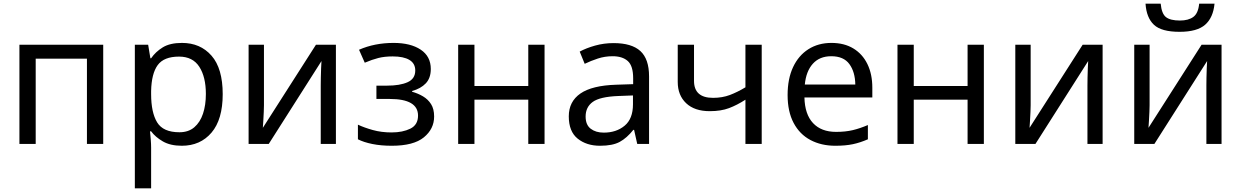

<svg xmlns="http://www.w3.org/2000/svg" viewBox="-20 -778 6710 1038"><path d="M538 -536V0H450V-461H173V0H85V-536Z M964 -546Q1063 -546 1123.5 -477Q1184 -408 1184 -269Q1184 -132 1123.5 -61Q1063 10 963 10Q901 10 860.5 -13.5Q820 -37 797 -68H791Q793 -51 795 -25Q797 1 797 20V240H709V-536H781L793 -463H797Q821 -498 860 -522Q899 -546 964 -546ZM948 -472Q866 -472 832.5 -426Q799 -380 797 -286V-269Q797 -170 829.5 -116.5Q862 -63 950 -63Q999 -63 1030.5 -90Q1062 -117 1077.5 -163.5Q1093 -210 1093 -270Q1093 -362 1057.5 -417Q1022 -472 948 -472Z M1407 -209Q1407 -197 1406 -173Q1405 -149 1403.5 -125Q1402 -101 1401 -87L1688 -536H1796V0H1714V-316Q1714 -332 1714.5 -358Q1715 -384 1716 -409.5Q1717 -435 1718 -448L1433 0H1324V-536H1407Z M2108 -546Q2200 -546 2254.5 -509.5Q2309 -473 2309 -405Q2309 -356 2282 -327.5Q2255 -299 2208 -286V-282Q2240 -273 2267 -257Q2294 -241 2310.5 -215Q2327 -189 2327 -148Q2327 -81 2271.5 -35.5Q2216 10 2098 10Q2040 10 1993 0.5Q1946 -9 1915 -25V-104Q1949 -88 1995.5 -75Q2042 -62 2097 -62Q2157 -62 2198.5 -82.5Q2240 -103 2240 -153Q2240 -243 2087 -243H2015V-315H2073Q2142 -315 2183.5 -333.5Q2225 -352 2225 -397Q2225 -435 2193.5 -454Q2162 -473 2103 -473Q2059 -473 2025.5 -464.5Q1992 -456 1952 -439L1921 -509Q2005 -546 2108 -546Z M2545 -536V-313H2836V-536H2924V0H2836V-239H2545V0H2457V-536Z M3297 -545Q3395 -545 3442 -502Q3489 -459 3489 -365V0H3425L3408 -76H3404Q3369 -32 3330.5 -11Q3292 10 3224 10Q3151 10 3103 -28.5Q3055 -67 3055 -149Q3055 -229 3118 -272.5Q3181 -316 3312 -320L3403 -323V-355Q3403 -422 3374 -448Q3345 -474 3292 -474Q3250 -474 3212 -461.5Q3174 -449 3141 -433L3114 -499Q3149 -518 3197 -531.5Q3245 -545 3297 -545ZM3323 -259Q3223 -255 3184.5 -227Q3146 -199 3146 -148Q3146 -103 3173.5 -82Q3201 -61 3244 -61Q3312 -61 3357 -98.5Q3402 -136 3402 -214V-262Z M3732 -341Q3732 -249 3835 -249Q3885 -249 3926 -264.5Q3967 -280 4010 -306V-536H4098V0H4010V-239Q3965 -210 3921.5 -193.5Q3878 -177 3817 -177Q3735 -177 3689.5 -220Q3644 -263 3644 -335V-536H3732Z M4475 -546Q4544 -546 4593.5 -516Q4643 -486 4669.5 -431.5Q4696 -377 4696 -304V-251H4329Q4331 -160 4375.5 -112.5Q4420 -65 4500 -65Q4551 -65 4590.5 -74.5Q4630 -84 4672 -102V-25Q4631 -7 4591 1.5Q4551 10 4496 10Q4420 10 4361.5 -21Q4303 -52 4270.5 -113.5Q4238 -175 4238 -264Q4238 -352 4267.5 -415Q4297 -478 4350.5 -512Q4404 -546 4475 -546ZM4474 -474Q4411 -474 4374.5 -433.5Q4338 -393 4331 -321H4604Q4603 -389 4572 -431.5Q4541 -474 4474 -474Z M4920 -536V-313H5211V-536H5299V0H5211V-239H4920V0H4832V-536Z M5552 -209Q5552 -197 5551 -173Q5550 -149 5548.5 -125Q5547 -101 5546 -87L5833 -536H5941V0H5859V-316Q5859 -332 5859.5 -358Q5860 -384 5861 -409.5Q5862 -435 5863 -448L5578 0H5469V-536H5552Z M6546 -758Q6539 -683 6495.5 -644.5Q6452 -606 6357 -606Q6259 -606 6218.5 -644Q6178 -682 6173 -758H6255Q6260 -704 6283.5 -685.5Q6307 -667 6359 -667Q6405 -667 6431.5 -686.5Q6458 -706 6463 -758ZM6195 -209Q6195 -197 6194 -173Q6193 -149 6191.5 -125Q6190 -101 6189 -87L6476 -536H6584V0H6502V-316Q6502 -332 6502.5 -358Q6503 -384 6504 -409.5Q6505 -435 6506 -448L6221 0H6112V-536H6195Z"/></svg>

Font: Noto Sans
Style: Regular
Weight: 400
Designer: Monotype Design Team
Foundry: Monotype Imaging Inc.
Version: Version 2.007